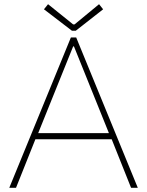

<svg xmlns="http://www.w3.org/2000/svg" viewBox="-20 -899 704 919"><path d="M24.4 0 319.3 -719.7H344.7L639.6 0H607.4L510.7 -242.2L504.9 -252.9L334 -676.8H330.1L159.2 -252.9L153.3 -242.2L56.6 0ZM139.6 -232.4V-261.7H524.4V-232.4ZM210 -878.9 330.1 -782.2H336.9L454.1 -878.9L473.6 -854.5L342.8 -752H324.2L190.4 -854.5Z"/></svg>

Font: Reddit Sans ExtraLight
Style: Regular
Weight: 250
Designer: Stephen Hutchings
Foundry: Reddit
Version: Version 1.014